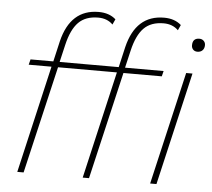

<svg xmlns="http://www.w3.org/2000/svg" viewBox="-52 -792 936 848"><g transform="rotate(5 416.0 -367.5)"><path d="M654 -476H484L373 0H345L455 -476H194L83 0H55L165 -476H64L70 -500H171L192 -591Q227 -735 352 -735Q399 -735 428 -709L417 -685Q392 -710 352 -710Q296 -710 264.5 -678Q233 -646 217 -577L199 -500H461L482 -591Q517 -735 642 -735Q689 -735 718 -709L707 -685Q682 -710 642 -710Q586 -710 554.5 -678Q523 -646 507 -577L489 -500H660ZM805 -656Q817 -656 824.5 -648.5Q832 -641 832 -630Q832 -615 823.5 -606.5Q815 -598 801 -598Q789 -598 782 -605.5Q775 -613 775 -624Q775 -656 805 -656ZM644 0 760 -500H788L672 0Z"/></g></svg>

Font: Elaine Sans ExtraLight
Style: Italic
Weight: 275
Italic angle: -13°
Designer: Wei Huang
Foundry: Wei Huang
Version: Version 2.001;December 24, 2019;FontCreator 12.0.0.2547 64-b